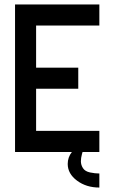

<svg xmlns="http://www.w3.org/2000/svg" viewBox="-20 -676 509 854"><path d="M299.8 0H46.9V-656.2H421.9V-562.5H140.6V-375H328.1V-281.2H140.6V-93.8H421.9V0H347.2Q345.7 4.4 344.7 8.8Q339.8 26.9 339.8 41Q339.8 57.6 349.1 72Q358.4 86.4 380.6 91.1Q402.8 95.7 421.9 95.7V158.2Q363.8 158.2 322.5 127.4Q281.2 96.7 281.2 53.2Q281.2 23.4 299.8 0Z"/></svg>

Font: Lambda
Style: Regular
Weight: 400
Designer: GGBotNet
Version: 0.22